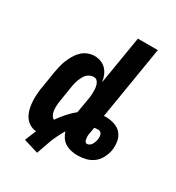

<svg xmlns="http://www.w3.org/2000/svg" viewBox="-198 -856 996 1086"><g transform="rotate(30 300.0 -313.0)"><path d="M115 80Q123 61 130 43Q137 25 145 7Q120 5 99.5 -8.5Q79 -22 67.5 -42Q56 -62 50.5 -86Q45 -110 44 -134.5Q43 -159 45 -184.5Q47 -210 52 -235L68 -335Q72 -356 77 -377.5Q82 -399 90.5 -419.5Q99 -440 110.5 -459.5Q122 -479 138.5 -495Q155 -511 176.5 -519.5Q198 -528 220 -528Q242 -528 262.5 -520Q283 -512 297 -496.5Q311 -481 319 -461.5Q327 -442 330 -420L382 -735H512L434 -260Q437 -260 440 -260.5Q443 -261 446 -261Q476 -261 503.5 -252Q531 -243 548.5 -222.5Q566 -202 571 -173Q576 -144 571 -114Q566 -88 553 -63Q540 -38 518 -21.5Q496 -5 469 1.5Q442 8 416 8Q394 8 373.5 3.5Q353 -1 335.5 -11.5Q318 -22 306.5 -39Q295 -56 289 -76Q276 -54 264.5 -31Q253 -8 244 15Q235 38 227.5 61.5Q220 85 211 109ZM200 -100Q220 -129 243.5 -155.5Q267 -182 294 -204L308 -287Q311 -301 312.5 -314Q314 -327 314.5 -340.5Q315 -354 314 -367Q313 -380 309.5 -392Q306 -404 297.5 -413.5Q289 -423 275 -423Q264 -423 252 -418Q240 -413 231.5 -404.5Q223 -396 217 -385Q211 -374 206.5 -363Q202 -352 199 -340.5Q196 -329 194 -318L178 -218Q176 -207 174.5 -196Q173 -185 173 -174Q173 -163 173.5 -152.5Q174 -142 177 -132Q180 -122 185.5 -113Q191 -104 200 -100ZM430 -75Q438 -75 446 -80.5Q454 -86 458.5 -93.5Q463 -101 466 -109.5Q469 -118 471 -126Q472 -135 472 -143.5Q472 -152 469.5 -159.5Q467 -167 461 -172Q455 -177 446 -177Q440 -177 433 -176.5Q426 -176 420 -174L415 -144Q414 -138 412.5 -131Q411 -124 411 -117.5Q411 -111 411.5 -104.5Q412 -98 413.5 -91.5Q415 -85 419 -80Q423 -75 430 -75Z"/></g></svg>

Font: Iosevka Heavy Extended
Style: Italic
Weight: 900
Width: 7
Italic angle: -9°
Monospace: yes
Designer: Belleve Invis
Foundry: Belleve Invis
Version: Version 32.5.0; ttfautohint (v1.8.4)